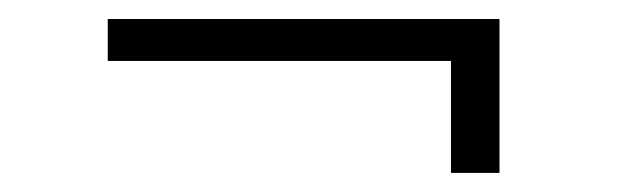

<svg xmlns="http://www.w3.org/2000/svg" viewBox="-20 -328 674 201"><path d="M452.1 -147V-264.2H92.8V-308.1H502.9V-147Z"/></svg>

Font: Libre Caslon Text
Style: Italic
Weight: 400
Italic angle: -25°
Designer: Pablo Impallari, Rodrigo Fuenzalida
Foundry: Pablo Impallari, Rodrigo Fuenzalida
Version: Version 1.002